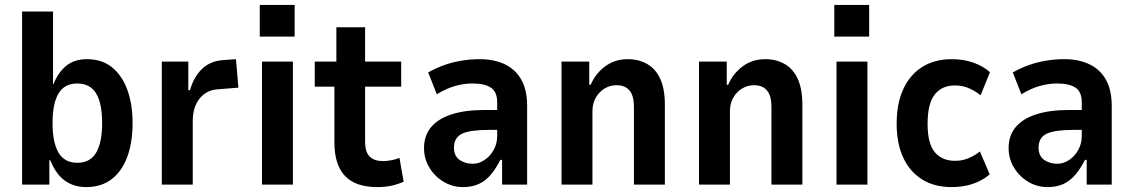

<svg xmlns="http://www.w3.org/2000/svg" viewBox="-20 -752 4618 782"><path d="M331 10Q281 10 244.5 -16Q208 -42 185 -99H181V0H70V-705H196V-410H198Q218 -459 251 -485Q284 -511 334 -511Q395 -511 436 -478Q477 -445 498.5 -386.5Q520 -328 520 -251Q520 -172 498.5 -113.5Q477 -55 435 -22.5Q393 10 331 10ZM295 -89Q347 -89 371.5 -130Q396 -171 396 -251Q396 -331 371.5 -371.5Q347 -412 294 -412Q243 -412 218.5 -371.5Q194 -331 194 -251Q194 -171 218.5 -130Q243 -89 295 -89Z M639 0V-501H747V-385H754Q768 -436 800.5 -469Q833 -502 885 -507L941 -511L951 -395L864 -388Q819 -384 792 -349.5Q765 -315 765 -258V0Z M1038 -603V-732H1180V-603ZM1047 0V-501H1173V0Z M1517 10Q1428 10 1385 -35.5Q1342 -81 1342 -172V-399H1262V-501H1350V-641H1467V-501H1614V-399H1467V-176Q1467 -132 1486 -114Q1505 -96 1539 -96Q1557 -96 1575 -99.5Q1593 -103 1607 -109L1624 -12Q1600 -1 1573.5 4.5Q1547 10 1517 10Z M1866 10Q1823 10 1787 -11.5Q1751 -33 1729 -69Q1707 -105 1707 -149Q1707 -200 1736 -234.5Q1765 -269 1820 -286.5Q1875 -304 1953 -304H2021V-223H1973Q1936 -223 1909 -219.5Q1882 -216 1864.5 -208.5Q1847 -201 1838 -186.5Q1829 -172 1829 -151Q1829 -117 1851.5 -101Q1874 -85 1906 -85Q1930 -85 1953 -100Q1976 -115 1990.5 -141Q2005 -167 2005 -199V-335Q2005 -378 1979.5 -395Q1954 -412 1904 -412Q1872 -412 1836 -402.5Q1800 -393 1759 -368L1724 -457Q1758 -476 1791 -487.5Q1824 -499 1860 -505Q1896 -511 1934 -511Q1992 -511 2035.5 -490.5Q2079 -470 2103 -428Q2127 -386 2127 -320V0H2025V-101H2018Q2002 -69 1981.5 -43.5Q1961 -18 1933 -4Q1905 10 1866 10Z M2267 0V-501H2380V-407H2386Q2405 -452 2444.5 -481.5Q2484 -511 2536 -511Q2582 -511 2616.5 -491Q2651 -471 2669.5 -430Q2688 -389 2688 -325V0H2562V-316Q2562 -347 2554 -366.5Q2546 -386 2530 -395.5Q2514 -405 2491 -405Q2465 -405 2442.5 -391.5Q2420 -378 2406.5 -354Q2393 -330 2393 -300V0Z M2827 0V-501H2940V-407H2946Q2965 -452 3004.5 -481.5Q3044 -511 3096 -511Q3142 -511 3176.5 -491Q3211 -471 3229.5 -430Q3248 -389 3248 -325V0H3122V-316Q3122 -347 3114 -366.5Q3106 -386 3090 -395.5Q3074 -405 3051 -405Q3025 -405 3002.5 -391.5Q2980 -378 2966.5 -354Q2953 -330 2953 -300V0Z M3378 -603V-732H3520V-603ZM3387 0V-501H3513V0Z M3855 10Q3786 10 3736 -21Q3686 -52 3659 -109.5Q3632 -167 3632 -249Q3632 -330 3659 -389Q3686 -448 3736.5 -479.5Q3787 -511 3856 -511Q3905 -511 3945.5 -496.5Q3986 -482 4012 -458L3974 -364Q3951 -382 3925.5 -393Q3900 -404 3870 -404Q3816 -404 3787 -367Q3758 -330 3758 -248Q3758 -167 3787.5 -132Q3817 -97 3870 -97Q3900 -97 3925.5 -108Q3951 -119 3971 -135L4011 -42Q3984 -18 3944.5 -4Q3905 10 3855 10Z M4247 10Q4204 10 4168 -11.5Q4132 -33 4110 -69Q4088 -105 4088 -149Q4088 -200 4117 -234.5Q4146 -269 4201 -286.5Q4256 -304 4334 -304H4402V-223H4354Q4317 -223 4290 -219.5Q4263 -216 4245.5 -208.5Q4228 -201 4219 -186.5Q4210 -172 4210 -151Q4210 -117 4232.5 -101Q4255 -85 4287 -85Q4311 -85 4334 -100Q4357 -115 4371.5 -141Q4386 -167 4386 -199V-335Q4386 -378 4360.5 -395Q4335 -412 4285 -412Q4253 -412 4217 -402.5Q4181 -393 4140 -368L4105 -457Q4139 -476 4172 -487.5Q4205 -499 4241 -505Q4277 -511 4315 -511Q4373 -511 4416.5 -490.5Q4460 -470 4484 -428Q4508 -386 4508 -320V0H4406V-101H4399Q4383 -69 4362.5 -43.5Q4342 -18 4314 -4Q4286 10 4247 10Z"/></svg>

Font: Nunito Sans 7pt Condensed
Style: Bold
Weight: 700
Width: 3
Designer: Vernon Adams
Foundry: Vernon Adams
Version: Version 3.101;gftools[0.9.27]